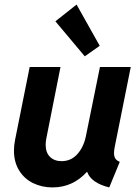

<svg xmlns="http://www.w3.org/2000/svg" viewBox="-20 -818 615 846"><path d="M41.5 -154.3Q41.5 -177.7 46.4 -201.7L110.8 -522.9H246.6L184.1 -208Q181.2 -193.4 181.2 -180.2Q181.2 -145.5 200.4 -126.7Q219.7 -107.9 251.5 -107.9Q293 -107.9 320.8 -138.9Q348.6 -169.9 358.4 -217.8L420.4 -522.9H556.2L484.9 -167.5Q482.4 -152.8 482.4 -144Q482.4 -128.4 488.5 -119.1Q494.6 -109.9 507.8 -105L461.4 7.8Q421.4 -2 397 -19.3Q372.6 -36.6 364.3 -60.1H362.3Q333.5 -27.8 295.4 -10Q257.3 7.8 211.4 7.8Q164.6 7.8 125.7 -11.2Q86.9 -30.3 64.2 -67.1Q41.5 -104 41.5 -154.3ZM224.1 -724.1 317.4 -797.9 419.4 -616.2 353.5 -569.8Z"/></svg>

Font: Reddit Sans Fudge
Style: Bold
Weight: 700
Italic angle: -11.25°
Designer: Stephen Hutchings
Version: Version 1.013